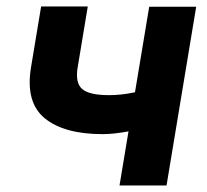

<svg xmlns="http://www.w3.org/2000/svg" viewBox="-20 -566 631 586"><path d="M578.8 -545.5 488.3 0H344.8L372.2 -165.1Q351.9 -161.2 331.5 -158.9Q311.1 -156.6 293.3 -156.6Q175.8 -156.6 116.5 -205.1Q57.2 -253.6 74.6 -360.1L105.5 -546.2H247.9L217 -360.1Q209.2 -312.9 231 -294.2Q252.8 -275.6 312.9 -275.6Q350.9 -275.6 392 -284.4L435.4 -545.5Z"/></svg>

Font: Inter UI
Style: Bold Italic
Weight: 700
Italic angle: 9.39999°
Designer: Rasmus Andersson
Foundry: rsms
Version: 3.2;8d6f07862